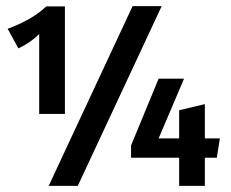

<svg xmlns="http://www.w3.org/2000/svg" viewBox="-20 -607 753 627"><path d="M139 0 413 -587H508L234 0ZM649 -267V-155H698L688 -92H649V0H565V-92H408V-132L498 -350H581L498 -155H565V-247ZM131 -586H192V-235H108V-496Q79 -467 40 -449L5 -513Q20 -518 50 -532Q97 -554 131 -586Z"/></svg>

Font: Amaranth
Style: Regular
Weight: 400
Designer: Gesine Todt
Foundry: Gesine Todt
Version: Version 1.000